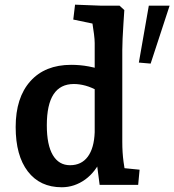

<svg xmlns="http://www.w3.org/2000/svg" viewBox="-20 -780 736 810"><path d="M240.5 10Q148.7 10 97.4 -56.8Q46.1 -123.5 46.1 -244.2Q46.1 -368.2 108 -437.3Q169.8 -506.5 280.4 -506.5Q299 -506.5 316.8 -504.9Q334.6 -503.4 354.5 -499.7Q374.5 -496 398 -489.3L397.4 -394.4Q366.8 -411.5 341 -418.6Q315.2 -425.6 291.6 -425.6Q234.5 -425.6 206 -382.3Q177.5 -339 177.5 -251.4Q177.5 -168.6 202.8 -125.8Q228.2 -83 275.5 -83Q323.5 -83 350.3 -118.9Q377 -154.8 379.5 -222.1V-598.6Q379.5 -612.9 376.5 -636.5Q373.5 -660 369.9 -682Q366.2 -704.1 364.2 -712.1L420 -670.2L289.1 -697.5L296.6 -760.3L408.2 -756H484.5L504.5 -737.4Q502.8 -711.9 500.7 -679.5Q498.5 -647 497.2 -617.1Q495.9 -587.3 495.9 -568.6V-182.1Q495.9 -135.5 501.3 -96.7Q506.6 -58 510.6 -35.3L453.2 -75.7L568.9 -64.1L562.9 0H400.4L383.5 -128.9L408.4 -112.5Q396.6 -84.1 379.1 -61.5Q361.6 -38.8 339.6 -22.8Q317.5 -6.8 292.5 1.6Q267.5 10 240.5 10ZM615.5 -511.7 565.8 -516 607.8 -756H695.5Z"/></svg>

Font: Andada Pro
Style: Regular
Weight: 400
Designer: Carolina Giovagnoli
Foundry: Huerta Tipografica
Version: Version 3.003